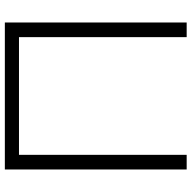

<svg xmlns="http://www.w3.org/2000/svg" viewBox="-19 -771 790 792"><g transform="rotate(-90 376.0 -375.0)"><path d="M679.2 -750H72.9V0H133.3V-691.7H618.8V0H679.2Z"/></g></svg>

Font: Manrope3 Light
Style: Regular
Weight: 300
Designer: Mikhail Sharanda
Foundry: Mikhail Sharanda
Version: Version 3.000;PS 003.000;hotconv 1.0.88;makeotf.lib2.5.64775